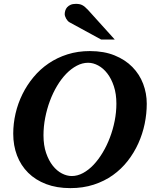

<svg xmlns="http://www.w3.org/2000/svg" viewBox="-20 -949 792 985"><path d="M577.1 -417Q577.1 -467.3 564.2 -506.3Q551.3 -545.4 530.5 -572.3Q509.8 -599.1 483.9 -613Q458 -627 432.1 -627Q402.3 -627 373.8 -611.8Q345.2 -596.7 319.8 -570.6Q294.4 -544.4 272.9 -508.5Q251.5 -472.7 236.1 -431.4Q220.7 -390.1 211.9 -345Q203.1 -299.8 203.1 -254.9Q203.1 -203.1 216.6 -164.1Q230 -125 251 -98.6Q272 -72.3 297.6 -59.1Q323.2 -45.9 348.1 -45.9Q377.4 -45.9 406 -61.3Q434.6 -76.7 460 -103.5Q485.4 -130.4 506.8 -166.3Q528.3 -202.1 543.9 -243.4Q559.6 -284.7 568.4 -329.1Q577.1 -373.5 577.1 -417ZM732.9 -417Q732.9 -365.7 722.2 -313.7Q711.4 -261.7 689.7 -213.6Q668 -165.5 635.3 -123.5Q602.5 -81.5 559.1 -50.5Q515.6 -19.5 460.9 -1.7Q406.2 16.1 340.8 16.1Q271 16.1 216.6 -4.6Q162.1 -25.4 124.5 -62.7Q86.9 -100.1 67.4 -151.1Q47.9 -202.1 47.9 -263.2Q47.9 -314.9 59.8 -366.7Q71.8 -418.5 95 -465.6Q118.2 -512.7 151.9 -553.2Q185.5 -593.8 229.2 -623.5Q272.9 -653.3 326.2 -670.2Q379.4 -687 440.9 -687Q513.2 -687 567.9 -664.8Q622.6 -642.6 659.2 -605.2Q695.8 -567.9 714.4 -519Q732.9 -470.2 732.9 -417ZM499 -746.1 336.9 -834.5Q331.5 -837.4 327.1 -842.5Q322.8 -847.7 319.3 -853.5Q315.9 -859.4 314 -865.5Q312 -871.6 312 -876.5Q312 -885.3 314.9 -894.8Q317.9 -904.3 324.5 -911.9Q331.1 -919.4 342 -924.3Q353 -929.2 369.1 -929.2Q379.4 -929.2 387.2 -927.7Q395 -926.3 402.1 -922.6Q409.2 -918.9 416.3 -912.8Q423.3 -906.7 432.1 -897.5L568.8 -746.1Z"/></svg>

Font: Charis SIL Viet
Style: Bold Italic
Weight: 700
Italic angle: -11°
Foundry: SIL International
Version: Version 5.000